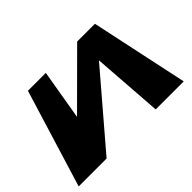

<svg xmlns="http://www.w3.org/2000/svg" viewBox="-107 -823 1070 1070"><g transform="rotate(-45 428.0 -288.5)"><path d="M610 0H831L708 -577H568L273 -283H271L321 -577H180L3 0H223L578 -415H580Z"/></g></svg>

Font: Hussar Milosc
Style: Bold
Weight: 700
Foundry: Cannot Into Space Fonts
Version: Version 1.02